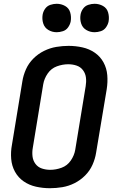

<svg xmlns="http://www.w3.org/2000/svg" viewBox="-20 -985 616 1013"><path d="M243 8Q276 8 309 2.5Q342 -3 373 -18.5Q404 -34 429 -59Q454 -84 468 -115.5Q482 -147 487 -179L543 -514Q549 -552 546 -588.5Q543 -625 526 -656Q509 -687 480 -707Q451 -727 415 -735Q379 -743 342 -743Q310 -743 277 -737.5Q244 -732 212.5 -716.5Q181 -701 156 -676Q131 -651 117 -619.5Q103 -588 98 -556L43 -221Q36 -184 39 -147Q42 -110 59 -79Q76 -48 105 -28Q134 -8 170 0Q206 8 243 8ZM245 -89Q222 -89 201 -96Q180 -103 167 -120.5Q154 -138 151.5 -160.5Q149 -183 153 -205L208 -540Q213 -570 231.5 -597Q250 -624 280 -635Q310 -646 340 -646Q363 -646 384 -639Q405 -632 418 -614.5Q431 -597 433.5 -575Q436 -553 432 -530L377 -195Q372 -165 353.5 -138Q335 -111 305 -100Q275 -89 245 -89ZM479 -815Q495 -815 512 -820.5Q529 -826 539.5 -841Q550 -856 553 -872Q557 -896 550.5 -919Q544 -942 523.5 -953.5Q503 -965 479 -965Q463 -965 446 -959.5Q429 -954 418.5 -939.5Q408 -925 405 -908Q401 -884 408 -861.5Q415 -839 435 -827Q455 -815 479 -815ZM279 -815Q295 -815 312 -820.5Q329 -826 339.5 -841Q350 -856 353 -872Q357 -896 350.5 -919Q344 -942 323.5 -953.5Q303 -965 279 -965Q263 -965 246 -959.5Q229 -954 218.5 -939.5Q208 -925 205 -908Q201 -884 208 -861.5Q215 -839 235 -827Q255 -815 279 -815Z"/></svg>

Font: Iosevka Sparkle Semibold
Style: Italic
Weight: 600
Italic angle: -9°
Designer: Belleve Invis
Foundry: Belleve Invis
Version: Version 4.5.0; ttfautohint (v1.8.3)